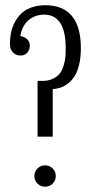

<svg xmlns="http://www.w3.org/2000/svg" viewBox="-20 -708 355 736"><path d="M152.8 -688Q290 -688 290 -522.9Q290 -487.3 283.2 -459.7Q276.4 -432.1 265.6 -415.5Q254.9 -398.9 240.2 -387.7Q225.6 -376.5 211.7 -372.1Q197.8 -367.7 182.1 -366.2V-184.1H124V-397.9H143.1Q166.5 -397.9 183.6 -406.5Q200.7 -415 209.7 -427Q218.8 -439 224.1 -457.3Q229.5 -475.6 230.7 -490Q231.9 -504.4 231.9 -522.9Q231.9 -651.9 148.9 -651.9Q115.7 -651.9 90.3 -631.3Q64.9 -610.8 58.1 -569.8Q75.2 -566.9 84.7 -557.1Q94.2 -547.4 94.2 -533.2Q94.2 -517.1 84.7 -506.1Q75.2 -495.1 59.1 -495.1Q41.5 -495.1 29.8 -506.8Q18.1 -518.6 18.1 -538.1Q18.1 -588.9 37.1 -623.5Q56.2 -658.2 85.7 -673.1Q115.2 -688 152.8 -688ZM124 -62.5Q136.2 -74.2 152.8 -74.2Q169.4 -74.2 181.6 -62.5Q193.8 -50.8 193.8 -33.2Q193.8 -15.6 181.6 -3.9Q169.4 7.8 152.8 7.8Q136.2 7.8 124 -3.9Q111.8 -15.6 111.8 -33.2Q111.8 -50.8 124 -62.5Z"/></svg>

Font: Margherita Light
Style: Regular
Weight: 300
Designer: James Puckett
Foundry: Dunwich Type Founders
Version: Version 1.008;hotconv 1.0.109;makeotfexe 2.5.65596